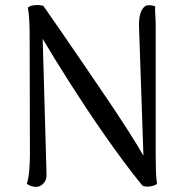

<svg xmlns="http://www.w3.org/2000/svg" viewBox="-20 -720 702 751"><path d="M121 11Q110 11 101 7.5Q92 4 85 -1Q92 -24 94.5 -54.5Q97 -85 97 -114L96 -572Q96 -609 94.5 -639Q93 -669 89 -690Q96 -697 109.5 -699Q123 -701 135.5 -700Q148 -699 151 -695Q183 -649 224.5 -589Q266 -529 311 -463Q356 -397 400 -332Q444 -267 480.5 -210Q517 -153 541 -111L524 -609Q522 -643 529 -666.5Q536 -690 551 -698Q559 -700 568.5 -699.5Q578 -699 587 -695Q586 -681 587.5 -660.5Q589 -640 589 -623V-113Q589 -76 590 -49Q591 -22 594 -1Q589 4 578 7Q567 10 556 10Q545 10 537 6Q501 -38 463.5 -88.5Q426 -139 389 -192Q352 -245 317.5 -297Q283 -349 251.5 -398.5Q220 -448 193.5 -491Q167 -534 147 -568L162 -38Q163 -16 150 -2.5Q137 11 121 11Z"/></svg>

Font: Arima Thin
Style: Regular
Weight: 400
Version: Version 1.100